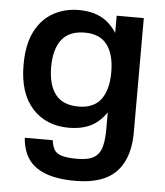

<svg xmlns="http://www.w3.org/2000/svg" viewBox="-53 -572 722 839"><g transform="rotate(5 308.0 -152.5)"><path d="M259 -9Q160 -9 99.5 -75.3Q39 -141.7 39 -266Q39 -355 68 -412.2Q97 -469.3 147.2 -497.3Q197.3 -525.3 259 -525.3Q334 -525.3 379.7 -490.3Q425.3 -455.3 446 -396.7Q466.7 -338 466.7 -266Q466.7 -195 446 -136.7Q425.3 -78.3 379.7 -43.7Q334 -9 259 -9ZM293.7 -105Q360 -105 391.8 -147Q423.7 -189 423.7 -266.7Q423.7 -344.7 391.8 -387Q360 -429.3 293.7 -429.3Q225 -429.3 192.5 -387Q160 -344.7 160 -266.7Q160 -189 192.5 -147Q225 -105 293.7 -105ZM425.7 -515H544.7V-18.7H423.7V-410.7L425.7 -418ZM544.7 -29Q548.3 93.3 490.7 156.5Q433 219.7 309 219.7Q225.3 219.7 174 198.8Q122.7 178 99 140Q75.3 102 72.3 51.3H194.7Q197.7 75.3 206.7 91.7Q215.7 108 239.3 115.5Q263 123 309 123Q357 123 381.8 107.7Q406.7 92.3 415.7 59Q424.7 25.7 423.7 -29Z"/></g></svg>

Font: 42dot Sans Light
Style: Regular
Weight: 300
Designer: 42dot
Version: Version 1.000